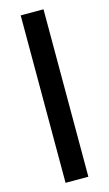

<svg xmlns="http://www.w3.org/2000/svg" viewBox="-127 -785 517 913"><g transform="rotate(-15 132.0 -328.0)"><path d="M76.2 -740.2H188.5V84H76.2Z"/></g></svg>

Font: Dinish Condensed
Style: Bold
Weight: 700
Width: 3
Designer: Bert Driehuis
Foundry: Playbeing
Version: Version 3.006; git-39231f3c-release